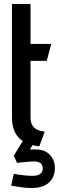

<svg xmlns="http://www.w3.org/2000/svg" viewBox="-20 -720 295 962"><path d="M155 -13H94L49 60L65 96Q84 94 99.5 92.5Q115 91 128 90Q141 89 151 89Q172 89 183 97.5Q194 106 194 124Q194 136 188 144.5Q182 153 171 157Q160 161 144 161Q126 161 106 159Q86 157 70 154.5Q54 152 49 151L36 210Q37 210 52.5 213Q68 216 92 219Q116 222 139 222Q195 222 225 195Q255 168 255 121Q255 83 229.5 55.5Q204 28 157 29Q152 29 146.5 28.5Q141 28 130 29ZM133 -132V-415H214L237 -500H133V-700H40V-132Q40 -66 74 -30Q108 6 177 13L204 -60Q182 -63 166 -70.5Q150 -78 141.5 -93.5Q133 -109 133 -132Z"/></svg>

Font: Advent Pro SemiBold
Style: Regular
Weight: 600
Designer: VivaRado, Andreas Kalpakidis
Foundry: VivaRado, Andreas Kalpakidis
Version: Version 3.000